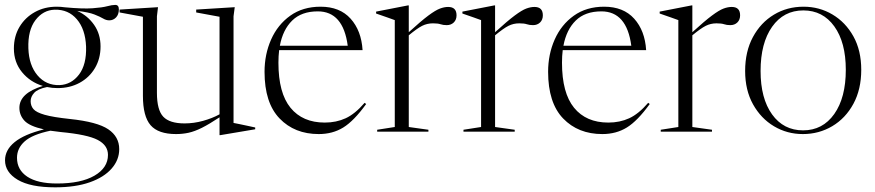

<svg xmlns="http://www.w3.org/2000/svg" viewBox="-20 -550 3656 802"><path d="M220.5 -182Q198 -182 176.5 -186.5Q137.5 -178.5 122.8 -162.2Q108 -146 108 -127.5Q108 -108 119.8 -94.2Q131.5 -80.5 166.5 -70.5Q201.5 -60.5 272 -53Q386.5 -41 432.2 -10Q478 21 478 73Q478 118 446.2 154.2Q414.5 190.5 354.8 211.5Q295 232.5 210.5 232.5Q107 232.5 54 201Q1 169.5 1 119.5Q1 76.5 41 43.8Q81 11 163.5 -9.5Q103 -23 82 -46Q61 -69 61 -99.5Q61 -161 159 -191Q106 -207 72 -248.5Q38 -290 38 -347.5Q38 -398.5 61.5 -437.8Q85 -477 125.5 -499.5Q166 -522 216.5 -522Q234.5 -522 251 -519.5Q326 -512.5 366.8 -515.5Q407.5 -518.5 427.8 -524Q448 -529.5 461.5 -529.5Q476.5 -529.5 476.5 -511Q476.5 -489.5 464.8 -477.2Q453 -465 436.5 -465Q423.5 -465 411 -472.5Q398.5 -480 374.5 -489.5Q350.5 -499 302.5 -504.5Q346.5 -484.5 373.2 -446Q400 -407.5 400 -356Q400 -305.5 376.8 -266Q353.5 -226.5 312.8 -204.2Q272 -182 220.5 -182ZM228.5 -194.5Q278 -196.5 310 -238.5Q342 -280.5 339.5 -356Q336.5 -428 301 -469.5Q265.5 -511 208.5 -509.5Q160 -508 128 -465.8Q96 -423.5 98.5 -348Q101 -277 136.8 -235Q172.5 -193 228.5 -194.5ZM51 109Q51 159.5 94 188Q137 216.5 218 216.5Q318 216.5 374.5 183.8Q431 151 431 97Q431 57 388.2 34.5Q345.5 12 233.5 1.5Q210 -1 190.5 -4Q114.5 12 82.8 40.8Q51 69.5 51 109Z M635.5 -162.5Q635.5 -90.5 662 -62.5Q688.5 -34.5 751 -34.5Q789.5 -34.5 828.2 -45.2Q867 -56 897 -72.5V-480L799.5 -498V-510L960.5 -520L955.5 -482V-36.5Q961.5 -35.5 979.2 -31.8Q997 -28 1016.2 -24Q1035.5 -20 1046 -17.5V-10L900.5 14.5H897V-60Q854 -31.5 823.5 -16.2Q793 -1 767.8 4.5Q742.5 10 715.5 10Q641 10 609 -27Q577 -64 577 -150V-480L479.5 -498V-510L640 -520L635.5 -482Z M1319 -522Q1399.5 -522 1444.5 -472Q1489.5 -422 1494.5 -340.5H1146Q1143 -316 1143 -288Q1143 -161.5 1193.5 -99.8Q1244 -38 1336.5 -38Q1384.5 -38 1423.8 -56Q1463 -74 1503 -120.5L1509.5 -115.5Q1458.5 -45 1414 -17.5Q1369.5 10 1311.5 10Q1210.5 10 1147.8 -55.2Q1085 -120.5 1085 -250Q1085 -323 1112.5 -385Q1140 -447 1192.5 -484.5Q1245 -522 1319 -522ZM1307.5 -502.5Q1239.5 -502.5 1200.5 -464.2Q1161.5 -426 1149 -359H1432.5Q1413.5 -502.5 1307.5 -502.5Z M1852 -521Q1887 -521 1887 -486Q1887 -467.5 1875.5 -456.2Q1864 -445 1846 -445Q1831 -445 1820 -448.8Q1809 -452.5 1788.5 -452.5Q1764 -452.5 1743.2 -442Q1722.5 -431.5 1687.5 -402.5V-19.5L1769.5 -8V0H1555.5V-8L1629 -19.5V-466Q1619.5 -470 1599 -476.8Q1578.5 -483.5 1551 -493.5V-501.5L1684.5 -527.5H1687.5V-415.5Q1739 -462.5 1769.2 -485Q1799.5 -507.5 1817.8 -514.2Q1836 -521 1852 -521Z M2212.5 -521Q2247.5 -521 2247.5 -486Q2247.5 -467.5 2236 -456.2Q2224.5 -445 2206.5 -445Q2191.5 -445 2180.5 -448.8Q2169.5 -452.5 2149 -452.5Q2124.5 -452.5 2103.8 -442Q2083 -431.5 2048 -402.5V-19.5L2130 -8V0H1916V-8L1989.5 -19.5V-466Q1980 -470 1959.5 -476.8Q1939 -483.5 1911.5 -493.5V-501.5L2045 -527.5H2048V-415.5Q2099.5 -462.5 2129.8 -485Q2160 -507.5 2178.2 -514.2Q2196.5 -521 2212.5 -521Z M2503.5 -522Q2584 -522 2629 -472Q2674 -422 2679 -340.5H2330.5Q2327.5 -316 2327.5 -288Q2327.5 -161.5 2378 -99.8Q2428.5 -38 2521 -38Q2569 -38 2608.2 -56Q2647.5 -74 2687.5 -120.5L2694 -115.5Q2643 -45 2598.5 -17.5Q2554 10 2496 10Q2395 10 2332.2 -55.2Q2269.5 -120.5 2269.5 -250Q2269.5 -323 2297 -385Q2324.5 -447 2377 -484.5Q2429.5 -522 2503.5 -522ZM2492 -502.5Q2424 -502.5 2385 -464.2Q2346 -426 2333.5 -359H2617Q2598 -502.5 2492 -502.5Z M3036.5 -521Q3071.5 -521 3071.5 -486Q3071.5 -467.5 3060 -456.2Q3048.5 -445 3030.5 -445Q3015.5 -445 3004.5 -448.8Q2993.5 -452.5 2973 -452.5Q2948.5 -452.5 2927.8 -442Q2907 -431.5 2872 -402.5V-19.5L2954 -8V0H2740V-8L2813.5 -19.5V-466Q2804 -470 2783.5 -476.8Q2763 -483.5 2735.5 -493.5V-501.5L2869 -527.5H2872V-415.5Q2923.5 -462.5 2953.8 -485Q2984 -507.5 3002.2 -514.2Q3020.5 -521 3036.5 -521Z M3333.5 10Q3268 10 3213.2 -22.5Q3158.5 -55 3125.5 -114.2Q3092.5 -173.5 3092.5 -253.5Q3092.5 -335 3125 -395.2Q3157.5 -455.5 3212.8 -488.8Q3268 -522 3336.5 -522Q3402.5 -522 3457.2 -489.5Q3512 -457 3544.8 -398Q3577.5 -339 3577.5 -258.5Q3577.5 -177 3544.8 -116.5Q3512 -56 3456.5 -23Q3401 10 3333.5 10ZM3334.5 -5.5Q3416.5 -5.5 3464.8 -73.8Q3513 -142 3513 -258.5Q3513 -373 3465 -439.8Q3417 -506.5 3335.5 -506.5Q3253.5 -506.5 3205.2 -438.2Q3157 -370 3157 -253.5Q3157 -139 3205 -72.2Q3253 -5.5 3334.5 -5.5Z"/></svg>

Font: Newsreader Display Light
Style: Regular
Weight: 300
Designer: Hugues Gentile
Foundry: Production Type
Version: Version 1.001